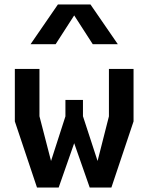

<svg xmlns="http://www.w3.org/2000/svg" viewBox="-20 -834 660 854"><path d="M144.5 0H241L310 -197L379 0H475.5L574 -294V-527.5H464.5V-316.5L414 -118L349 -317V-389.5H271V-316.5L207 -118L155.5 -317V-527.5H46V-294ZM116 -637.5H227.5L310 -765.5L392.5 -637.5H504L382.5 -814H237.5Z"/></svg>

Font: Monaspace Krypton SemiBold
Style: Regular
Weight: 600
Designer: Riley Cran & the Lettermatic Team
Foundry: Lettermatic
Version: Version 1.200 (Monaspace Krypton)